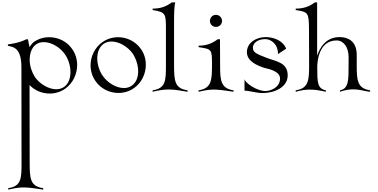

<svg xmlns="http://www.w3.org/2000/svg" viewBox="-20 -770 3158 1605"><path d="M49 815C128 797 150 797 192 797C229 797 338 815 341 815V803C233 787 228 726 228 586L227 -59C271 -13 332 12 395 12C440 12 487 -1 527 -30C589 -74 625 -150 625 -227C625 -274 611 -322 582 -362C539 -424 466 -459 392 -459C346 -459 300 -446 260 -417C248 -408 236 -388 226 -377L214 -441H198C144 -411 49 -399 46 -399V-387C77 -378 159 -383 159 -210L160 589C160 720 160 786 49 803ZM450 -24C384 -24 311 -70 272 -126C246 -166 229 -218 228 -267C228 -328 247 -373 279 -397C299 -412 322 -418 346 -418C412 -418 485 -372 523 -316C551 -277 569 -220 569 -167C569 -118 554 -72 518 -45C498 -30 474 -24 450 -24Z M970 7C1016 7 1062 -6 1102 -35C1164 -79 1199 -153 1199 -229C1199 -275 1186 -322 1157 -362C1113 -424 1041 -459 968 -459C922 -459 876 -446 835 -417C773 -373 737 -299 737 -224C737 -177 751 -130 780 -90C823 -28 896 7 970 7ZM1016 -34C950 -34 877 -80 839 -136C811 -175 793 -231 793 -282C793 -330 808 -375 844 -402C864 -417 888 -423 912 -423C978 -423 1051 -377 1090 -321C1117 -280 1135 -225 1135 -174C1135 -126 1120 -82 1083 -55C1063 -40 1040 -34 1016 -34Z M1256 -3C1313 -17 1357 -22 1393 -22C1451 -22 1493 -10 1548 -3V-15C1440 -31 1435 -92 1435 -232V-613C1435 -630 1435 -712 1445 -750H1416C1371 -716 1323 -698 1256 -698V-686C1365 -669 1367 -655 1367 -529V-229C1367 -98 1367 -32 1256 -15Z M1785 -545C1813 -545 1836 -567 1836 -595C1836 -623 1813 -646 1785 -646C1757 -646 1735 -623 1735 -595C1735 -567 1757 -545 1785 -545ZM1640 -3C1719 -21 1741 -21 1783 -21C1820 -21 1929 -3 1932 -3V-15C1824 -31 1820 -101 1820 -225L1819 -442H1800C1755 -408 1707 -388 1640 -388V-376C1749 -359 1752 -360 1752 -234C1752 -103 1751 -32 1640 -15Z M2174 8C2277 8 2385 -42 2385 -140C2385 -249 2285 -257 2213 -285C2113 -322 2094 -336 2094 -373C2094 -399 2121 -443 2198 -443C2243 -443 2304 -404 2304 -318L2372 -363C2346 -431 2268 -460 2200 -460C2126 -460 2044 -416 2044 -334C2044 -258 2129 -222 2192 -202C2212 -196 2321 -179 2321 -114C2321 -38 2242 -9 2197 -9C2130 -9 2030 -74 2024 -109V-12C2064 -12 2126 8 2174 8Z M2452 -3C2498 -16 2536 -21 2571 -21C2617 -21 2658 -13 2704 -3V-15C2633 -29 2632 -82 2632 -209C2632 -240 2638 -432 2794 -432C2851 -432 2894 -377 2894 -293V-234C2894 -103 2896 -29 2822 -15V-3C2865 -18 2901 -23 2932 -23C2990 -23 3032 -6 3074 -3V-15C2966 -31 2962 -101 2962 -225V-311C2962 -428 2887 -460 2819 -460C2706 -460 2654 -374 2631 -304V-750H2612C2567 -716 2519 -698 2452 -698V-686C2555 -670 2562 -665 2563 -528L2564 -234C2564 -103 2563 -32 2452 -15Z"/></svg>

Font: Cantique Normal
Style: Regular
Weight: 400
Designer: Sébastien Hayez
Foundry: Sébastien Hayez & Ariel Martín Pérez
Version: Version 1.000;hotconv 1.0.109;makeotfexe 2.5.65596